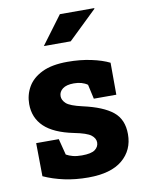

<svg xmlns="http://www.w3.org/2000/svg" viewBox="-86 -823 679 894"><g transform="rotate(-10 253.0 -376.0)"><path d="M259.3 10.3Q198.7 10.3 146.2 -1Q93.8 -12.2 48.8 -32.7L46.9 -189.5H153.8L173.3 -113.3Q187 -105.5 204.8 -100.8Q222.7 -96.2 247.1 -96.2Q291.5 -96.2 309.3 -109.6Q327.1 -123 327.1 -143.6Q327.1 -163.1 307.6 -178.5Q288.1 -193.8 228 -205.6Q134.8 -224.6 90.6 -266.8Q46.4 -309.1 46.4 -374Q46.4 -418 67.9 -455.1Q89.4 -492.2 135.5 -514.6Q181.6 -537.1 255.9 -537.1Q315.9 -537.1 367.4 -526.1Q418.9 -515.1 453.1 -498L453.6 -346.7H347.2L332 -415Q306.6 -433.1 267.6 -433.1Q232.4 -433.1 214.6 -419.4Q196.8 -405.8 196.8 -384.8Q196.8 -366.2 214.1 -350.1Q231.4 -334 290 -320.8Q384.3 -299.8 429.7 -263.2Q475.1 -226.6 475.1 -156.7Q475.1 -81.1 420.4 -35.4Q365.7 10.3 259.3 10.3ZM160.6 -628.4 259.8 -761.7H421.9L422.9 -758.8L287.6 -628.4Z"/></g></svg>

Font: Roboto Slab ExtraBold
Style: Regular
Weight: 800
Designer: Google
Version: Version 2.001; ttfautohint (v1.8.3)